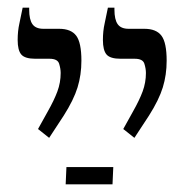

<svg xmlns="http://www.w3.org/2000/svg" viewBox="-20 -667 484 500"><path d="M330 -308 301 -331 326 -376Q343 -406 351.5 -429Q360 -452 360 -477Q360 -488 356 -501Q352 -514 331 -514H294Q267 -514 257.5 -525Q248 -536 248 -563Q248 -586 252.5 -606Q257 -626 261 -647H278V-642Q278 -616 286.5 -604Q295 -592 315 -592H356Q387 -592 400.5 -574Q414 -556 414 -509Q414 -472 404 -439.5Q394 -407 368 -366ZM108 -308 79 -331 104 -376Q121 -406 129.5 -429Q138 -452 138 -477Q138 -488 134 -501Q130 -514 109 -514H72Q45 -514 35.5 -525Q26 -536 26 -563Q26 -586 30.5 -606Q35 -626 39 -647H56V-642Q56 -616 64.5 -604Q73 -592 93 -592H134Q165 -592 178.5 -574Q192 -556 192 -509Q192 -472 182 -439.5Q172 -407 146 -366ZM151 -187 153 -232H275L273 -187Z"/></svg>

Font: Noto Serif Hebrew ExtraCondensed
Style: Regular
Weight: 400
Width: 2
Designer: Monotype Design Team
Foundry: Monotype Imaging Inc.
Version: Version 2.004; ttfautohint (v1.8.4.7-5d5b)